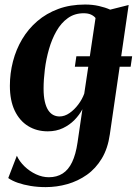

<svg xmlns="http://www.w3.org/2000/svg" viewBox="-20 -554 588 826"><path d="M302 -267 308.5 -312H548.5L542 -267ZM452.5 24Q444 84.5 418 127.8Q392 171 353.8 198Q315.5 225 270 238Q224.5 251 176.5 251Q142.5 251 112 246Q81.5 241 57 232.5Q32.5 224 15.5 212L52.5 116Q63.5 140.5 85.5 161.8Q107.5 183 135 195.8Q162.5 208.5 190 208.5Q224.5 208.5 249.5 192.5Q274.5 176.5 290.2 143.5Q306 110.5 313.5 59.5L334.5 -84Q321.5 -59.5 300.5 -38Q279.5 -16.5 250.8 -2.8Q222 11 185.5 11Q137.5 11 100.8 -11.8Q64 -34.5 43.2 -78.2Q22.5 -122 22.5 -185Q22.5 -238.5 35.8 -289.8Q49 -341 75.2 -385.2Q101.5 -429.5 140.5 -463Q179.5 -496.5 230.8 -515.5Q282 -534.5 346 -534.5Q378 -534.5 405.5 -528.2Q433 -522 454 -512.5L533.5 -532.5ZM391 -476.5Q384.5 -485 372 -491Q359.5 -497 340 -497Q301 -497 272 -476.2Q243 -455.5 223 -420.5Q203 -385.5 190.8 -342.8Q178.5 -300 173 -255.8Q167.5 -211.5 167.5 -172.5Q167.5 -140 172.8 -117.2Q178 -94.5 187.2 -80.2Q196.5 -66 209 -59.5Q221.5 -53 236 -53Q258 -53 279 -67.5Q300 -82 317 -104.8Q334 -127.5 342.5 -151.5Z"/></svg>

Font: Merriweather 96pt
Style: Bold Italic
Weight: 700
Italic angle: -7.8°
Version: Version 2.101